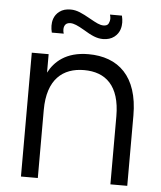

<svg xmlns="http://www.w3.org/2000/svg" viewBox="-53 -788 699 834"><g transform="rotate(5 296.5 -371.0)"><path d="M372 -626C391.5 -626 408 -631 421 -641C446.5 -660.5 449.5 -688 449.5 -704.5C449.5 -714 448 -724 445.5 -734.5H393.5C395.5 -728 396.5 -721.5 396.5 -716C396.5 -710 395 -703.5 391.5 -696C388 -688.5 380.5 -685 369 -685C353 -685 338 -693 308.5 -709.5C272 -730 249 -741.5 221.5 -741.5C202 -741.5 186 -737 173.5 -727.5C147.5 -708.5 144.5 -681 144.5 -664.5C144.5 -655 146 -645 148.5 -634.5H200.5C198.5 -640.5 197.5 -646.5 197.5 -652.5C197.5 -656 197 -682.5 225 -682.5C241 -682.5 257.5 -675 286 -658.5C321.5 -637 344.5 -626 372 -626ZM459.5 0H533V-306.5C533 -477.5 446 -555 315.5 -555C217 -555 168 -507.5 143 -459.5V-540H69.5V0H143V-296.5C143 -431 210.5 -484.5 303 -484.5C396.5 -484.5 459.5 -430.5 459.5 -296.5Z"/></g></svg>

Font: Vela Sans
Style: Regular
Weight: 400
Designer: Principal design: Mikhail Sharanda - project Manrope.
Design modification: Ravid Balaliev
Foundry: Mikhail Sharanda
Version: Version 1.001